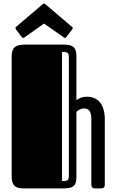

<svg xmlns="http://www.w3.org/2000/svg" viewBox="-20 -1048 648 1068"><path d="M405 -732C405 -779 393 -800 334 -800H120C58 -800 45 -777 45 -732V-68C45 -23 58 0 109 0H335C398 0 405 -23 405 -68V-426C414 -435 431 -445 446 -445C475 -445 488 -425 488 -388V-23C488 -12 491 0 508 0H539C551 0 563 -1 563 -23V-383C563 -466 526 -510 464 -510C440 -510 419 -502 405 -491ZM363 -72C363 -43 356 -41 325 -41V-759C356 -759 363 -757 363 -728ZM335 -840C337 -838 339 -837 341 -837C344 -837 346 -838 349 -842L382 -885C384 -887 385 -890 385 -892C385 -894 383 -896 380 -899L232 -1025C230 -1026 229 -1028 225 -1028C222 -1028 220 -1026 218 -1025L70 -899C67 -896 66 -894 66 -892C66 -890 67 -887 68 -885L101 -842C104 -838 107 -837 109 -837C111 -837 113 -838 116 -840L225 -917Z"/></svg>

Font: Fascinate Inline
Style: Regular
Weight: 900
Designer: Astigmatic (AOETI)
Foundry: Astigmatic (AOETI)
Version: Version 1.000